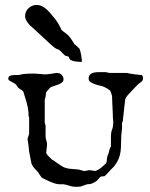

<svg xmlns="http://www.w3.org/2000/svg" viewBox="-20 -738 601 769"><path d="M96.7 -130.9Q96.7 -132.3 95.9 -138.7Q95.2 -145 94.5 -152.3Q93.8 -159.7 92.5 -167Q91.3 -174.3 90.8 -178.2V-184.1L96.7 -201.7V-267.6Q94.7 -271.5 94.5 -273.2Q94.2 -274.9 94.2 -276.9V-288.1Q91.8 -310.1 85.9 -330.3Q80.1 -350.6 73.2 -371.6Q67.9 -377.4 60.3 -381.3Q52.7 -385.3 49.3 -392.1Q45.9 -398.9 39.8 -402.8Q33.7 -406.7 27.8 -409.7Q22 -412.6 17.6 -415.3Q13.2 -418 13.2 -422.4Q13.2 -432.6 21.7 -435.1Q30.3 -437.5 40 -437.5H55.2Q56.2 -437.5 59.8 -438.7Q63.5 -439.9 64.5 -439.9Q65.9 -440.4 70.1 -440.9Q74.2 -441.4 79.1 -441.9Q84 -442.4 88.1 -442.6Q92.3 -442.9 94.2 -442.9H100.1Q102.5 -442.9 104.7 -443.1Q106.9 -443.4 108.4 -443.4Q111.8 -443.4 117.4 -443.1Q123 -442.9 124 -442.9L162.6 -439.9Q164.1 -439.9 170.7 -440.7Q177.2 -441.4 185.1 -442.6Q192.9 -443.8 199.5 -444.8Q206.1 -445.8 207.5 -445.8H208.5Q219.7 -445.8 227.1 -438.2Q234.4 -430.7 234.4 -420.9Q234.4 -412.6 228.3 -407.7Q222.2 -402.8 213.6 -399.4Q205.1 -396 195.8 -393.3Q186.5 -390.6 180.2 -386.7Q178.7 -384.8 176.3 -381.8Q173.8 -378.9 171.1 -376Q168.5 -373 166.7 -370.8Q165 -368.7 165 -368.2Q165 -368.2 164.6 -365.5Q164.1 -362.8 163.6 -359.6Q163.1 -356.4 162.8 -353.8Q162.6 -351.1 162.6 -350.6L159.2 -338.9V-246.6L162.6 -234.9V-189.9Q163.6 -181.2 166 -173.8Q168.5 -166.5 168.5 -158.2L165 -125Q166 -124 167 -121.6Q168 -119.1 168.5 -119.1Q169.4 -117.7 172.1 -114.7Q174.8 -111.8 178.2 -108.6Q181.6 -105.5 184.6 -102.5Q187.5 -99.6 189 -98.1Q189.5 -98.1 192.1 -96.7Q194.8 -95.2 195.8 -94.7Q196.8 -93.8 200.9 -90.8Q205.1 -87.9 210 -84.5Q214.8 -81.1 219.2 -77.9Q223.6 -74.7 225.1 -74.2Q233.9 -68.4 241.7 -65.9Q249.5 -63.5 257.6 -62.3Q265.6 -61 274.4 -60.8Q283.2 -60.5 293.5 -59.1Q300.3 -58.1 306.6 -55.7Q313 -53.2 319.8 -53.2L338.4 -56.6L361.8 -53.2Q374.5 -57.6 382.3 -64Q390.1 -70.3 400.9 -80.1Q407.7 -86.4 407.7 -96.2Q407.7 -99.6 408.4 -103Q409.2 -106.4 410.2 -113.3Q413.1 -118.2 414.6 -123Q416 -127.9 417 -132.6Q418 -137.2 419.4 -142.1Q420.9 -147 424.3 -151.4V-194.3Q424.3 -207.5 429 -219.5Q433.6 -231.4 433.6 -245.6Q433.6 -251 433.3 -255.6Q433.1 -260.3 432.1 -267.1Q432.1 -277.8 431.6 -286.9Q431.2 -295.9 430.7 -305.4Q430.2 -314.9 429.7 -326.4Q429.2 -337.9 428.7 -354Q426.3 -360.4 424.1 -368.2Q421.9 -376 415 -379.9Q414.6 -380.4 412.1 -381.8Q409.7 -383.3 407 -384.8Q404.3 -386.2 401.6 -387.5Q398.9 -388.7 397.5 -389.6Q391.6 -392.6 381.1 -394.8Q370.6 -397 360.4 -400.6Q350.1 -404.3 342.5 -409.4Q335 -414.6 335 -423.3Q335 -432.6 339.4 -438Q343.8 -443.4 350.8 -445.8Q357.9 -448.2 366.2 -448.7Q374.5 -449.2 382.3 -449.2H403.3L418.5 -445.8H490.2Q491.2 -445.3 495.6 -444.3Q500 -443.4 502.4 -442.9Q504.4 -442.4 510.7 -441.7Q517.1 -440.9 524.2 -439.9Q531.2 -439 537.6 -438.2Q543.9 -437.5 546.4 -437.5Q551.3 -435.5 552 -432.1Q552.7 -428.7 552.7 -424.8V-423.3Q552.7 -418.5 551 -415.8Q549.3 -413.1 546.9 -410.9Q544.4 -408.7 541 -406.5Q537.6 -404.3 534.2 -401.4Q532.7 -399.9 528.1 -395.3Q523.4 -390.6 518.3 -385.3Q513.2 -379.9 508.5 -375Q503.9 -370.1 502.4 -368.2Q496.6 -362.8 489.3 -353.8Q481.9 -344.7 481 -336.4L471.7 -252.4Q468.3 -247.1 468.3 -239.7L469.2 -225.6Q468.8 -224.6 468.3 -220.7Q467.8 -216.8 467.5 -212.4Q467.3 -208 466.8 -203.9Q466.3 -199.7 465.8 -198.7Q464.8 -178.7 464.8 -162.4Q464.8 -146 462.9 -131.1Q460.9 -116.2 455.1 -101.8Q449.2 -87.4 436.5 -70.8L424.3 -59.1Q422.9 -57.6 419.4 -53.7Q416 -49.8 412.1 -45.4Q408.2 -41 404.3 -37.4Q400.4 -33.7 398.4 -32.2Q394.5 -32.2 388.9 -31.5Q383.3 -30.8 382.3 -29.8Q381.3 -28.8 378.9 -26.1Q376.5 -23.4 373.5 -20.3Q370.6 -17.1 368.2 -14.6Q365.7 -12.2 364.7 -11.7Q363.8 -11.2 361.6 -9.8Q359.4 -8.3 356.4 -6.8Q353.5 -5.4 350.8 -4.2Q348.1 -2.9 346.7 -2.4Q346.2 -2 343.5 -1.5Q340.8 -1 337.9 -0.7Q335 -0.5 332.3 -0.2Q329.6 0 329.1 0Q328.1 0.5 324.2 1.7Q320.3 2.9 315.9 4.6Q311.5 6.3 307.4 7.6Q303.2 8.8 302.2 9.3Q298.8 9.8 295.4 9.8Q292.5 10.3 289.6 10.3Q286.6 10.3 285.2 10.3Q269.5 10.3 258.8 6.1Q248 2 234.4 0H215.8Q206.1 -1 195.8 -4.4Q185.5 -7.8 177.2 -11.7Q174.3 -13.2 169.4 -15.4Q164.6 -17.6 159.9 -20Q155.3 -22.5 151.6 -24.2Q147.9 -25.9 147.5 -26.4Q147 -26.9 144.8 -29.8Q142.6 -32.7 140.1 -36.4Q137.7 -40 135.5 -43.2Q133.3 -46.4 133.3 -47.4Q125.5 -56.2 117.9 -64Q110.4 -71.8 106 -83ZM80.6 -674.3Q80.6 -683.6 84.5 -691.7Q88.4 -699.7 94.7 -705.6Q101.1 -711.4 109.4 -714.8Q117.7 -718.3 126.5 -718.3Q137.2 -718.3 146.7 -713.9Q156.2 -709.5 164.3 -702.6Q172.4 -695.8 179.7 -687.3Q187 -678.7 193.4 -670.9Q194.3 -669.4 195.8 -668Q197.3 -666.5 198.2 -665Q199.2 -664.1 201.9 -660.6Q204.6 -657.2 207.5 -652.8Q210.4 -648.4 213.1 -644Q215.8 -639.6 216.8 -637.2Q217.3 -636.2 218.8 -633.8Q220.2 -631.3 221.7 -628.2Q223.1 -625 224.4 -622.3Q225.6 -619.6 226.1 -618.7Q227.1 -617.7 228.8 -616.2Q230.5 -614.7 231.9 -613.3Q237.3 -608.9 245.8 -602.8Q254.4 -596.7 258.8 -589.8Q259.8 -589.4 262.5 -585.4Q265.1 -581.5 268.3 -576.7Q271.5 -571.8 274.2 -567.6Q276.9 -563.5 277.3 -562Q278.3 -561 281.5 -558.6Q284.7 -556.2 287.8 -553Q291 -549.8 293.9 -547.1Q296.9 -544.4 297.9 -543.5Q299.8 -540 301.8 -532.5Q303.7 -524.9 305.2 -516.8Q306.6 -508.8 307.4 -501.2Q308.1 -493.7 308.1 -490.2Q303.2 -490.2 296.6 -490.5Q290 -490.7 283 -491.7Q275.9 -492.7 269.5 -494.9Q263.2 -497.1 258.8 -501Q258.8 -502.4 257.1 -506.1Q255.4 -509.8 255.4 -510.3Q254.9 -510.7 252.7 -511.7Q250.5 -512.7 248 -513.4Q245.6 -514.2 243.2 -514.6Q240.7 -515.1 240.2 -515.6Q239.3 -516.1 236.1 -519.5Q232.9 -522.9 229 -526.9Q225.1 -530.8 221.7 -534.2Q218.3 -537.6 216.8 -538.1Q215.8 -539.6 210.4 -541Q205.1 -542.5 204.1 -543.5Q197.8 -547.4 190.7 -553.5Q183.6 -559.6 176.5 -566.2Q169.4 -572.8 162.8 -579.1Q156.2 -585.4 150.9 -589.8Q148.9 -591.8 141.4 -598.9Q133.8 -606 125 -614Q116.2 -622.1 108.6 -628.9Q101.1 -635.7 99.1 -637.2Q91.8 -645.5 86.2 -654.5Q80.6 -663.6 80.6 -674.3Z"/></svg>

Font: IM FELL English SC
Style: Regular
Weight: 400
Designer: Igino Marini
Foundry: Igino Marini
Version: 3.00